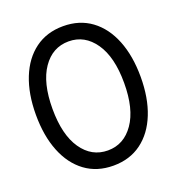

<svg xmlns="http://www.w3.org/2000/svg" viewBox="-131 -818 863 937"><g transform="rotate(-20 300.0 -350.0)"><path d="M300 12Q215 12 154 -33Q93 -78 60.5 -159.5Q28 -241 28 -350Q28 -459 60.5 -540.5Q93 -622 154 -667Q215 -712 300 -712Q385 -712 446 -667Q507 -622 539.5 -540.5Q572 -459 572 -350Q572 -241 539.5 -159.5Q507 -78 446 -33Q385 12 300 12ZM300 -67Q383 -67 434.5 -141Q486 -215 486 -350Q486 -485 434.5 -559Q383 -633 300 -633Q216 -633 165 -559Q114 -485 114 -350Q114 -215 165 -141Q216 -67 300 -67Z"/></g></svg>

Font: DM Mono
Style: Regular
Weight: 400
Designer: Colophon Foundry
Foundry: Colophon Foundry
Version: Version 1.000; ttfautohint (v1.8.2.53-6de2)